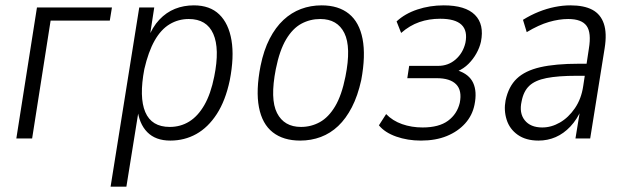

<svg xmlns="http://www.w3.org/2000/svg" viewBox="-20 -517 2340 717"><path d="M41 0 118 -489H398L390 -440H169L100 0Z M393 180 500 -489H556L538 -372H532Q549 -416 575 -443.5Q601 -471 633.5 -484Q666 -497 704 -497Q764 -497 799 -463Q834 -429 844.5 -366.5Q855 -304 838 -217Q822 -141 789.5 -91Q757 -41 713 -16.5Q669 8 616 8Q561 8 530 -23.5Q499 -55 493 -112H499L452 180ZM614 -43Q654 -43 686.5 -63Q719 -83 743 -124.5Q767 -166 780 -231Q801 -335 776.5 -390.5Q752 -446 685 -446Q646 -446 613.5 -426.5Q581 -407 557.5 -365.5Q534 -324 519 -259Q499 -154 522.5 -98.5Q546 -43 614 -43Z M1101 8Q1038 8 998.5 -23Q959 -54 947 -116.5Q935 -179 953 -271Q965 -330 987 -372.5Q1009 -415 1038.5 -442.5Q1068 -470 1104 -483.5Q1140 -497 1181 -497Q1244 -497 1283 -465.5Q1322 -434 1334 -371.5Q1346 -309 1329 -218Q1316 -159 1294 -116.5Q1272 -74 1243 -46.5Q1214 -19 1178 -5.5Q1142 8 1101 8ZM1104 -43Q1142 -43 1174.5 -61Q1207 -79 1231.5 -120Q1256 -161 1270 -231Q1292 -341 1266 -393.5Q1240 -446 1176 -446Q1138 -446 1105.5 -428.5Q1073 -411 1048.5 -370Q1024 -329 1010 -259Q988 -147 1014.5 -95Q1041 -43 1104 -43Z M1552 8Q1502 8 1459.5 -7Q1417 -22 1395 -49L1422 -91Q1446 -66 1481.5 -53.5Q1517 -41 1558 -41Q1619 -41 1653 -66Q1687 -91 1697 -133Q1706 -179 1683.5 -202Q1661 -225 1611 -225H1501L1508 -271H1616Q1654 -271 1681.5 -295Q1709 -319 1718 -357Q1727 -402 1703.5 -424.5Q1680 -447 1624 -447Q1582 -447 1546 -434.5Q1510 -422 1478 -394L1461 -437Q1492 -466 1538.5 -481.5Q1585 -497 1637 -497Q1718 -497 1753.5 -461.5Q1789 -426 1776 -361Q1771 -339 1759 -317.5Q1747 -296 1729.5 -278.5Q1712 -261 1689 -251V-254Q1732 -240 1747 -207.5Q1762 -175 1752 -126Q1744 -86 1717 -56Q1690 -26 1648.5 -9Q1607 8 1552 8Z M1991 8Q1944 8 1913.5 -13.5Q1883 -35 1872 -70Q1861 -105 1868 -142Q1879 -194 1910 -223.5Q1941 -253 1997.5 -266Q2054 -279 2142 -279H2181L2174 -234H2134Q2064 -234 2021 -225.5Q1978 -217 1956.5 -196.5Q1935 -176 1928 -139Q1918 -95 1939.5 -68Q1961 -41 2005 -41Q2039 -41 2071 -59.5Q2103 -78 2127 -113Q2151 -148 2158 -196L2179 -335Q2189 -395 2170.5 -420.5Q2152 -446 2102 -446Q2068 -446 2030 -435Q1992 -424 1947 -397L1933 -443Q1962 -461 1992 -473Q2022 -485 2052 -491Q2082 -497 2110 -497Q2161 -497 2192 -480.5Q2223 -464 2235 -428.5Q2247 -393 2238 -337L2184 0H2129L2147 -110H2152Q2135 -71 2110 -44.5Q2085 -18 2055 -5Q2025 8 1991 8Z"/></svg>

Font: Nunito Sans 10pt Condensed Light
Style: Italic
Weight: 300
Width: 3
Italic angle: -9°
Designer: Vernon Adams
Foundry: Vernon Adams
Version: Version 3.101;gftools[0.9.27]